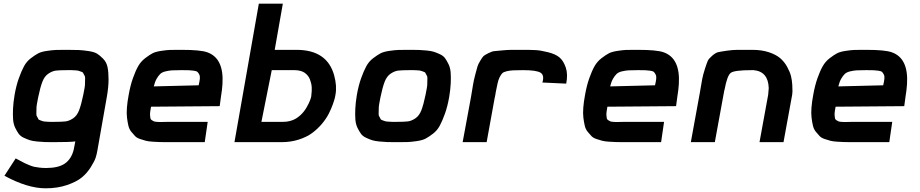

<svg xmlns="http://www.w3.org/2000/svg" viewBox="-20 -770 4984 1040"><path d="M227 250Q129 250 4 182L65 88Q73 92 90.5 101.5Q108 111 115.5 114.5Q123 118 138.5 124.5Q154 131 165.5 133.5Q177 136 194 138Q211 140 230 140Q296 140 331 116Q366 92 379 42L388 -4Q360 0 271 0Q241 0 224 -0.5Q207 -1 181.5 -3.5Q156 -6 142 -10.5Q128 -15 109.5 -23.5Q91 -32 81.5 -45Q72 -58 62.5 -77.5Q53 -97 51 -122Q49 -147 50.5 -180.5Q52 -214 59 -256Q68 -307 82 -346Q96 -385 110 -411Q124 -437 147 -454.5Q170 -472 187 -481Q204 -490 235.5 -494.5Q267 -499 285.5 -499.5Q304 -500 342 -500Q345 -500 347 -500Q386 -500 407 -499Q428 -498 459 -493.5Q490 -489 505.5 -479.5Q521 -470 539 -451.5Q557 -433 562.5 -406.5Q568 -380 568 -339.5Q568 -299 559 -247L507 48Q504 66 498 84.5Q492 103 472 135Q452 167 424 190.5Q396 214 344 232Q292 250 227 250ZM275 -110Q317 -110 336 -112.5Q355 -115 376 -129Q397 -143 408.5 -173Q420 -203 431 -256Q435 -277 438 -293Q441 -309 440.5 -322.5Q440 -336 441 -345.5Q442 -355 437 -362.5Q432 -370 430.5 -374.5Q429 -379 419 -382Q409 -385 406 -386.5Q403 -388 388 -389Q373 -390 368 -390Q363 -390 343 -390Q301 -390 282 -387.5Q263 -385 242 -371Q221 -357 209.5 -327Q198 -297 187 -244Q183 -223 180 -207Q177 -191 177.5 -177.5Q178 -164 177 -154.5Q176 -145 181 -137.5Q186 -130 187.5 -125.5Q189 -121 199 -118Q209 -115 212 -113.5Q215 -112 230 -111Q245 -110 250 -110Q255 -110 275 -110Z M886 0Q860 0 845 -0.5Q830 -1 806.5 -2.5Q783 -4 770 -7.5Q757 -11 739 -17Q721 -23 711.5 -33Q702 -43 691 -56.5Q680 -70 675.5 -89Q671 -108 668 -132Q665 -156 667.5 -187.5Q670 -219 677 -256Q686 -307 700 -346.5Q714 -386 728.5 -411.5Q743 -437 766.5 -455Q790 -473 806.5 -481.5Q823 -490 853.5 -494.5Q884 -499 899.5 -499.5Q915 -500 949 -500Q960 -500 965 -500Q1065 -500 1102 -487Q1194 -455 1185 -314Q1183 -283 1177 -247L1170 -195L798 -192Q795 -176 793.5 -164Q792 -152 793 -143Q794 -134 795 -128.5Q796 -123 802.5 -119Q809 -115 813 -113Q817 -111 828 -110Q839 -109 846 -109Q853 -109 869.5 -109.5Q886 -110 896 -110H1105L1089 0ZM813 -302 1056 -308Q1061 -329 1062.5 -343Q1064 -357 1059.5 -366Q1055 -375 1050 -380Q1045 -385 1030 -387Q1015 -389 1004.5 -389.5Q994 -390 969 -390Q964 -390 961 -390Q929 -390 912.5 -389Q896 -388 877 -383.5Q858 -379 848 -369.5Q838 -360 828.5 -343.5Q819 -327 813 -302Z M1250 0 1382 -750H1512L1468 -500H1586Q1752 -500 1790 -362Q1806 -304 1797 -256Q1797 -253 1794 -240.5Q1791 -228 1782.5 -204Q1774 -180 1760.5 -153.5Q1747 -127 1724 -99.5Q1701 -72 1671.5 -50Q1642 -28 1598.5 -14Q1555 0 1504 0ZM1396 -110H1514Q1533 -110 1550.5 -114.5Q1568 -119 1581.5 -127Q1595 -135 1606.5 -145.5Q1618 -156 1626.5 -167Q1635 -178 1641.5 -189.5Q1648 -201 1652.5 -210.5Q1657 -220 1660 -228Q1663 -236 1664 -240L1665 -244L1666 -249Q1666 -254 1667 -260.5Q1668 -267 1668.5 -277Q1669 -287 1668.5 -297Q1668 -307 1665.5 -318Q1663 -329 1659 -339.5Q1655 -350 1648 -359Q1641 -368 1631.5 -375Q1622 -382 1607.5 -386Q1593 -390 1576 -390H1452Z M2125 0Q2095 0 2078 -0.5Q2061 -1 2035.5 -3.5Q2010 -6 1996 -10.5Q1982 -15 1963.5 -23.5Q1945 -32 1935.5 -45Q1926 -58 1916.5 -77.5Q1907 -97 1905 -122Q1903 -147 1904.5 -180.5Q1906 -214 1913 -256Q1922 -307 1936 -346Q1950 -385 1964 -411Q1978 -437 2001 -454.5Q2024 -472 2041 -481Q2058 -490 2089.5 -494.5Q2121 -499 2139.5 -499.5Q2158 -500 2196 -500Q2199 -500 2201 -500Q2231 -500 2248 -499.5Q2265 -499 2290.5 -496.5Q2316 -494 2330 -489.5Q2344 -485 2362.5 -476.5Q2381 -468 2390.5 -455Q2400 -442 2409.5 -422.5Q2419 -403 2421 -378Q2423 -353 2421.5 -319.5Q2420 -286 2413 -244Q2404 -193 2390 -154Q2376 -115 2362 -89Q2348 -63 2325 -45.5Q2302 -28 2285 -19Q2268 -10 2236.5 -5.5Q2205 -1 2186.5 -0.5Q2168 0 2130 0Q2127 0 2125 0ZM2129 -110Q2171 -110 2190 -112.5Q2209 -115 2230 -129Q2251 -143 2262.5 -173Q2274 -203 2285 -256Q2289 -277 2292 -293Q2295 -309 2294.5 -322.5Q2294 -336 2295 -345.5Q2296 -355 2291 -362.5Q2286 -370 2284.5 -374.5Q2283 -379 2273 -382Q2263 -385 2260 -386.5Q2257 -388 2242 -389Q2227 -390 2222 -390Q2217 -390 2197 -390Q2155 -390 2136 -387.5Q2117 -385 2096 -371Q2075 -357 2063.5 -327Q2052 -297 2041 -244Q2037 -223 2034 -207Q2031 -191 2031.5 -177.5Q2032 -164 2031 -154.5Q2030 -145 2035 -137.5Q2040 -130 2041.5 -125.5Q2043 -121 2053 -118Q2063 -115 2066 -113.5Q2069 -112 2084 -111Q2099 -110 2104 -110Q2109 -110 2129 -110Z M2486 0 2531 -243Q2539 -291 2542.5 -312.5Q2546 -334 2554.5 -366.5Q2563 -399 2566.5 -410.5Q2570 -422 2582 -442Q2594 -462 2600 -467Q2606 -472 2625.5 -482Q2645 -492 2657.5 -493Q2670 -494 2700 -497Q2730 -500 2752.5 -500Q2775 -500 2819 -500Q2858 -500 2883.5 -498.5Q2909 -497 2949 -487Q2989 -477 3010.5 -459Q3032 -441 3044.5 -404.5Q3057 -368 3047 -317L2918 -323Q2930 -363 2907.5 -376.5Q2885 -390 2814 -390H2812Q2777 -390 2759 -389Q2741 -388 2724 -384Q2707 -380 2700 -372.5Q2693 -365 2686 -351Q2679 -337 2675 -317.5Q2671 -298 2665 -269Q2664 -262 2663.5 -258.5Q2663 -255 2661.5 -248.5Q2660 -242 2659 -237L2616 0Z M3358 0Q3332 0 3317 -0.5Q3302 -1 3278.5 -2.5Q3255 -4 3242 -7.5Q3229 -11 3211 -17Q3193 -23 3183.5 -33Q3174 -43 3163 -56.5Q3152 -70 3147.5 -89Q3143 -108 3140 -132Q3137 -156 3139.5 -187.5Q3142 -219 3149 -256Q3158 -307 3172 -346.5Q3186 -386 3200.5 -411.5Q3215 -437 3238.5 -455Q3262 -473 3278.5 -481.5Q3295 -490 3325.5 -494.5Q3356 -499 3371.5 -499.5Q3387 -500 3421 -500Q3432 -500 3437 -500Q3537 -500 3574 -487Q3666 -455 3657 -314Q3655 -283 3649 -247L3642 -195L3270 -192Q3267 -176 3265.5 -164Q3264 -152 3265 -143Q3266 -134 3267 -128.5Q3268 -123 3274.5 -119Q3281 -115 3285 -113Q3289 -111 3300 -110Q3311 -109 3318 -109Q3325 -109 3341.5 -109.5Q3358 -110 3368 -110H3577L3561 0ZM3285 -302 3528 -308Q3533 -329 3534.5 -343Q3536 -357 3531.5 -366Q3527 -375 3522 -380Q3517 -385 3502 -387Q3487 -389 3476.5 -389.5Q3466 -390 3441 -390Q3436 -390 3433 -390Q3401 -390 3384.5 -389Q3368 -388 3349 -383.5Q3330 -379 3320 -369.5Q3310 -360 3300.5 -343.5Q3291 -327 3285 -302Z M3722 0 3770 -263Q3779 -317 3783.5 -341Q3788 -365 3798.5 -397.5Q3809 -430 3814 -441Q3819 -452 3837.5 -468Q3856 -484 3868.5 -487Q3881 -490 3914.5 -495Q3948 -500 3974.5 -500Q4001 -500 4055 -500Q4106 -500 4145 -487Q4184 -474 4206.5 -454.5Q4229 -435 4244 -407.5Q4259 -380 4264.5 -358Q4270 -336 4271.5 -310Q4273 -284 4272.5 -274.5Q4272 -265 4271 -257L4224 0H4094L4141 -257L4144 -293Q4141 -383 4062 -390H4051Q3958 -390 3938.5 -375.5Q3919 -361 3905 -286Q3903 -280 3902.5 -276.5Q3902 -273 3901 -267.5Q3900 -262 3899 -257L3852 0Z M4594 0Q4568 0 4553 -0.5Q4538 -1 4514.5 -2.5Q4491 -4 4478 -7.5Q4465 -11 4447 -17Q4429 -23 4419.5 -33Q4410 -43 4399 -56.5Q4388 -70 4383.5 -89Q4379 -108 4376 -132Q4373 -156 4375.5 -187.5Q4378 -219 4385 -256Q4394 -307 4408 -346.5Q4422 -386 4436.5 -411.5Q4451 -437 4474.5 -455Q4498 -473 4514.5 -481.5Q4531 -490 4561.5 -494.5Q4592 -499 4607.5 -499.5Q4623 -500 4657 -500Q4668 -500 4673 -500Q4773 -500 4810 -487Q4902 -455 4893 -314Q4891 -283 4885 -247L4878 -195L4506 -192Q4503 -176 4501.5 -164Q4500 -152 4501 -143Q4502 -134 4503 -128.5Q4504 -123 4510.5 -119Q4517 -115 4521 -113Q4525 -111 4536 -110Q4547 -109 4554 -109Q4561 -109 4577.5 -109.5Q4594 -110 4604 -110H4813L4797 0ZM4521 -302 4764 -308Q4769 -329 4770.5 -343Q4772 -357 4767.5 -366Q4763 -375 4758 -380Q4753 -385 4738 -387Q4723 -389 4712.5 -389.5Q4702 -390 4677 -390Q4672 -390 4669 -390Q4637 -390 4620.5 -389Q4604 -388 4585 -383.5Q4566 -379 4556 -369.5Q4546 -360 4536.5 -343.5Q4527 -327 4521 -302Z"/></svg>

Font: Hermit
Style: Bold Italic
Weight: 700
Italic angle: -10°
Designer: Pablo Caro
Version: Version 2.000;PS 002.000;hotconv 1.0.88;makeotf.lib2.5.64775